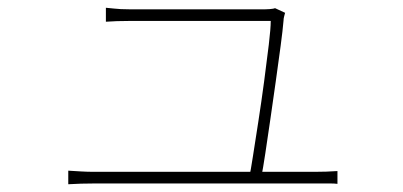

<svg xmlns="http://www.w3.org/2000/svg" viewBox="-20 -508 1040 495"><path d="M715 -475Q714 -471 712.5 -465.5Q711 -460 711 -455Q709 -431 703.5 -389.5Q698 -348 691 -298.5Q684 -249 677 -200.5Q670 -152 664 -112.5Q658 -73 654 -53H623Q626 -66 632 -104.5Q638 -143 646 -194.5Q654 -246 661 -298.5Q668 -351 673 -393Q678 -435 678 -454Q655 -454 614 -454Q573 -454 525 -454Q477 -454 431.5 -454Q386 -454 354 -454Q322 -454 314 -454Q294 -454 281.5 -453.5Q269 -453 253 -452V-488Q264 -487 273 -486Q282 -485 291.5 -484.5Q301 -484 313 -484Q321 -484 353 -484Q385 -484 429.5 -484Q474 -484 521 -484Q568 -484 606.5 -484Q645 -484 664 -484Q670 -484 675 -484.5Q680 -485 683.5 -485.5Q687 -486 689 -487ZM156 -68Q173 -67 189 -66Q205 -65 224 -65Q236 -65 277.5 -65Q319 -65 378.5 -65Q438 -65 503.5 -65Q569 -65 629 -65Q689 -65 732.5 -65Q776 -65 790 -65Q804 -65 821 -65.5Q838 -66 850 -67V-34Q842 -35 832 -35Q822 -35 812 -35Q802 -35 793 -35Q778 -35 734 -35Q690 -35 629.5 -35Q569 -35 503.5 -35Q438 -35 379 -35Q320 -35 278 -35Q236 -35 224 -35Q205 -35 189 -34.5Q173 -34 156 -33Z"/></svg>

Font: Noto Sans SC Thin
Style: Regular
Weight: 100
Designer: Ryoko NISHIZUKA 西塚涼子 (kana, bopomofo & ideographs); Paul D. Hunt (Latin, Greek & Cyrillic); Sandoll Communications 산돌커뮤니
Foundry: Adobe
Version: Version 2.004-H2;hotconv 1.0.118;makeotfexe 2.5.65603